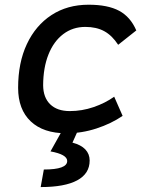

<svg xmlns="http://www.w3.org/2000/svg" viewBox="-20 -547 626 802"><path d="M271.5 -83Q322.3 -83 370.8 -99.6Q419.4 -116.2 457 -143.1L492.2 -63Q444.3 -30.3 382.8 -10.3Q321.3 9.8 257.3 9.8Q161.1 9.8 108.4 -40Q55.7 -89.8 55.7 -180.2Q55.7 -285.2 92.3 -363Q128.9 -440.9 195.1 -484.1Q261.2 -527.3 350.1 -527.3Q430.2 -527.3 477.5 -502Q524.9 -476.6 549.3 -419.9L473.6 -359.9Q448.2 -398.9 415.5 -416.7Q382.8 -434.6 336.4 -434.6Q283.7 -434.6 243.9 -404.3Q204.1 -374 182.4 -319.3Q160.6 -264.6 160.2 -190.9Q160.6 -139.6 189.7 -111.3Q218.8 -83 271.5 -83ZM149.9 234.4 163.1 161.1Q260.7 161.1 260.7 125.5Q260.7 98.1 190.9 85.4L252 -23.9L304.2 1L282.7 48.8Q318.4 58.1 336.4 77.1Q354.5 96.2 354.5 123.5Q354.5 178.2 302.5 206.3Q250.5 234.4 149.9 234.4Z"/></svg>

Font: Cascadia Mono NF
Style: Italic
Weight: 400
Italic angle: -10°
Monospace: yes
Designer: Aaron Bell
Foundry: Saja Typeworks
Version: Version 2404.023